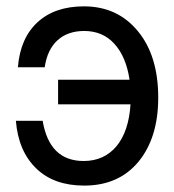

<svg xmlns="http://www.w3.org/2000/svg" viewBox="-20 -559 546 602"><path d="M36.1 -348.1Q43.5 -439.5 97.7 -489.3Q151.9 -539.1 243.2 -539.1Q348.6 -539.1 412.6 -460.9Q476.1 -383.8 476.1 -252.9Q476.1 -126.5 413.6 -51.3Q351.6 22.9 244.1 22.9Q149.4 22.9 94.2 -30.3Q37.6 -84.5 29.8 -180.2H113.8Q134.8 -54.2 242.2 -54.2Q306.6 -54.2 345.7 -101.1Q383.8 -147.5 389.2 -231.9H162.1V-309.1H386.2Q375.5 -381.3 338.4 -421.9Q301.8 -461.9 244.1 -461.9Q192.4 -461.9 160.2 -432.6Q128.4 -403.8 120.1 -348.1Z"/></svg>

Font: Miedinger*
Style: Book
Weight: 400
Version: Version 001.000